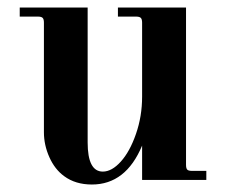

<svg xmlns="http://www.w3.org/2000/svg" viewBox="-20 -476 608 508"><path d="M472.2 -456.1V-40Q472.2 -30.8 475.3 -27.3Q478.5 -23.9 487.8 -23.9H525.9V0H356V-90.8Q313 12.2 223.1 12.2Q179.7 12.2 149.9 -9.8Q125 -27.8 110.6 -60.1Q96.2 -92.3 96.2 -126V-416Q96.2 -425.3 92.8 -428.7Q89.4 -432.1 80.1 -432.1H32.2V-456.1H211.9V-99.1Q211.9 -22 252 -22Q275.9 -22 299.8 -48.6Q323.7 -75.2 339.8 -121.8Q356 -168.5 356 -220.2V-416Q356 -425.3 352.5 -428.7Q349.1 -432.1 339.8 -432.1H292V-456.1Z"/></svg>

Font: Flanker Steampunk
Style: Bold
Weight: 700
Designer: Alexey Kryukov, Leonardo Di Lena
Foundry: Alexey Kryukov, Leonardo Di Lena
Version: 1.210